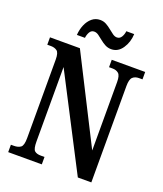

<svg xmlns="http://www.w3.org/2000/svg" viewBox="-162 -1016 955 1122"><g transform="rotate(20 315.0 -455.0)"><path d="M24 0V-46H42Q69 -46 84.5 -57.5Q100 -69 100 -115V-603Q100 -646 84.5 -657Q69 -668 47 -668H24V-714H210L482 -177V-603Q482 -643 467.5 -655.5Q453 -668 430 -668H408V-714H616V-668H594Q570 -668 555.5 -654.5Q541 -641 541 -599V0H457L158 -578V-115Q158 -69 171 -57.5Q184 -46 210 -46H233V0ZM383 -771Q362 -771 344.5 -780.5Q327 -790 312 -802.5Q297 -815 283.5 -824.5Q270 -834 256 -834Q238 -834 228.5 -817.5Q219 -801 217 -781H167Q169 -815 181.5 -844.5Q194 -874 215.5 -892Q237 -910 266 -910Q287 -910 304 -900.5Q321 -891 336 -878.5Q351 -866 364.5 -856.5Q378 -847 391 -847Q409 -847 419 -863.5Q429 -880 431 -900H480Q478 -849 451.5 -810Q425 -771 383 -771Z"/></g></svg>

Font: Noto Serif Tamil ExtraCondensed SemiBold
Style: Italic
Weight: 600
Width: 2
Italic angle: -12°
Designer: Indian Type Foundry, Tom Grace, and the Monotype Design Team
Foundry: Monotype Imaging Inc.
Version: Version 2.003; ttfautohint (v1.8.4.7-5d5b)